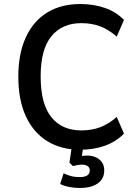

<svg xmlns="http://www.w3.org/2000/svg" viewBox="-20 -734 697 954"><path d="M378 10Q284 10 215 -32.5Q146 -75 108.5 -156Q71 -237 71 -353Q71 -468 108.5 -549Q146 -630 215 -672Q284 -714 378 -714Q446 -714 501.5 -694.5Q557 -675 596 -635L560 -552Q519 -588 477 -603.5Q435 -619 384 -619Q289 -619 235.5 -554Q182 -489 182 -354Q182 -218 235 -152Q288 -86 384 -86Q435 -86 477 -101.5Q519 -117 560 -153L596 -70Q557 -30 501.5 -10Q446 10 378 10ZM377 200Q352 200 324.5 195Q297 190 279 180L296 127Q312 135 331.5 140.5Q351 146 375 146Q400 146 413 138Q426 130 426 113Q426 98 415 91Q404 84 387 84Q379 84 366.5 86Q354 88 342 91L325 74L339 -20H396L384 60L358 47Q367 43 383 41Q399 39 415 39Q436 39 455 47Q474 55 486 71.5Q498 88 498 113Q498 142 482.5 161.5Q467 181 440 190.5Q413 200 377 200Z"/></svg>

Font: Nunito Sans 7pt SemiCondensed SemiBold
Style: Regular
Weight: 600
Width: 4
Designer: Vernon Adams
Foundry: Vernon Adams
Version: Version 3.101;gftools[0.9.27]